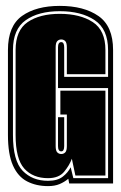

<svg xmlns="http://www.w3.org/2000/svg" viewBox="-20 -623 410 652"><path d="M143 9Q103 9 72 -7Q41 -23 24 -61Q7 -99 7 -165V-453Q7 -535 55 -569Q103 -603 183 -603Q265 -603 314.5 -568.5Q364 -534 364 -453V0H215L212 -16Q199 -5 182.5 2Q166 9 143 9ZM143 -9Q175 -9 193 -23Q211 -37 220 -55L229 -18H347V-324H177V-462Q177 -480 188 -480Q198 -480 198 -462V-362H347V-453Q347 -524 301.5 -554.5Q256 -585 183 -585Q111 -585 67.5 -554.5Q24 -524 24 -453V-165Q24 -77 57 -43Q90 -9 143 -9ZM143 -18Q92 -18 62.5 -50.5Q33 -83 33 -165V-453Q33 -520 74 -548Q115 -576 183 -576Q252 -576 295 -548Q338 -520 338 -453V-371H207V-462Q207 -478 201.5 -483.5Q196 -489 188 -489Q180 -489 174.5 -483.5Q169 -478 169 -462V-127Q169 -111 174.5 -105.5Q180 -100 188 -100Q196 -100 201.5 -105.5Q207 -111 207 -127V-234H185V-315H338V-27H236L224 -84Q216 -62 198 -40Q180 -18 143 -18ZM188 -109Q177 -109 177 -127V-225H198V-127Q198 -109 188 -109Z"/></svg>

Font: Alumni Sans Collegiate One SC
Style: Regular
Weight: 400
Designer: Robert E. Leuschke
Foundry: Robert E. Leuschke
Version: Version 1.100